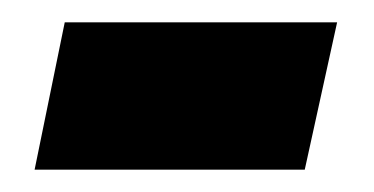

<svg xmlns="http://www.w3.org/2000/svg" viewBox="-20 -354 335 172"><path d="M11 -202 38 -334H282L253 -202Z"/></svg>

Font: Noto Sans ExtraCondensed ExtraBold
Style: Italic
Weight: 800
Width: 2
Italic angle: -12°
Designer: Monotype Design Team
Foundry: Monotype Imaging Inc.
Version: Version 2.013; ttfautohint (v1.8.4.7-5d5b)